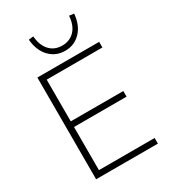

<svg xmlns="http://www.w3.org/2000/svg" viewBox="-221 -1041 1024 1152"><g transform="rotate(-30 291.0 -465.5)"><path d="M97 0V-705H525V-666H139V-377H503V-338H139V-39H525V0ZM323 -760Q259 -760 216 -804.5Q173 -849 166 -927L199 -931Q204 -867 237 -831.5Q270 -796 323 -796Q376 -796 409.5 -831.5Q443 -867 447 -931L480 -927Q473 -849 430 -804.5Q387 -760 323 -760Z"/></g></svg>

Font: Mulish ExtraLight
Style: Regular
Weight: 200
Designer: Vernon Adams
Foundry: Vernon Adams
Version: Version 3.603